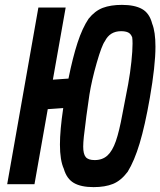

<svg xmlns="http://www.w3.org/2000/svg" viewBox="-20 -756 658 788"><path d="M242 -63Q226 -98 226 -163Q226 -221 239.5 -312.5L176 -308L121.5 0H9.5L137.5 -725H249.5L197 -429L261 -433.5Q278.5 -520 298.2 -580.5Q318 -641 343.5 -679Q369.5 -711.5 402 -723.8Q434.5 -736 480.5 -736Q532.5 -736 563 -719Q593.5 -702 604.5 -659Q618 -625.5 618 -564.5Q618 -486.5 595 -354.5Q575 -240 553.2 -167.8Q531.5 -95.5 504 -51Q476.5 -14.5 443.8 -1.2Q411 12 364 12Q312.5 12 283 -5.2Q253.5 -22.5 242 -63ZM482.5 -288.5 506 -410.5Q514.5 -457.5 519.2 -502.5Q524 -547.5 524 -577Q524 -593.5 522.5 -603Q516.5 -618 505.5 -623Q494.5 -628 477 -628Q431 -628 410.5 -587Q397.5 -569.5 377 -498.2Q356.5 -427 347 -367.5L334.5 -279.5Q333.5 -272.5 331 -250.5Q327 -221.5 324.2 -196Q321.5 -170.5 321.5 -154.5Q321.5 -124 331.8 -111.5Q342 -99 368.5 -99Q400.5 -99 421 -117.8Q441.5 -136.5 455.5 -176.8Q469.5 -217 482.5 -288.5Z"/></svg>

Font: JuliaMono BoldItalic
Style: Regular
Weight: 700
Italic angle: -9°
Monospace: yes
Designer: cormullion
Foundry: corm
Version: Version 0.049; ttfautohint (v1.8.4)